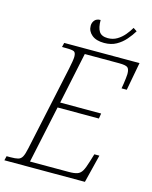

<svg xmlns="http://www.w3.org/2000/svg" viewBox="-147 -979 844 1064"><g transform="rotate(15 275.0 -447.0)"><path d="M-17 0 -11 -25H11Q39 -25 54.5 -29Q70 -33 78.5 -48.5Q87 -64 94 -98L198 -584Q203 -608 206 -626.5Q209 -645 209 -654Q209 -678 198 -683.5Q187 -689 153 -689H129L135 -714H567L537 -553H507Q509 -562 511.5 -579.5Q514 -597 516 -613.5Q518 -630 518 -638Q518 -666 507 -675Q496 -684 458 -684H261L199 -389H434L429 -359H192L122 -30H344Q376 -30 393 -36Q410 -42 420.5 -60Q431 -78 442 -115L456 -161H485L445 0ZM348 -771Q302 -771 277 -792Q252 -813 252 -844Q252 -862 263 -875.5Q274 -889 297 -889Q297 -845 311 -823.5Q325 -802 361 -802Q390 -802 413.5 -816Q437 -830 455 -851.5Q473 -873 485 -894L506 -880Q491 -855 469 -829.5Q447 -804 417.5 -787.5Q388 -771 348 -771Z"/></g></svg>

Font: Noto Serif SemiCondensed ExtraLight
Style: Italic
Weight: 200
Width: 4
Italic angle: -12°
Designer: Monotype Design Team
Foundry: Monotype Imaging Inc.
Version: Version 2.013